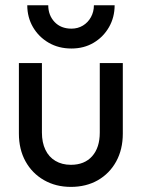

<svg xmlns="http://www.w3.org/2000/svg" viewBox="-20 -722 556 752"><path d="M257.5 10Q198.5 10 152.1 -16.6Q105.8 -43.2 79.9 -90.1Q54 -137 54 -198.8V-475H144.2V-202.8Q144.2 -163.8 157.8 -135.5Q171.2 -107.2 197 -91.9Q222.8 -76.5 257.7 -76.5Q311 -76.5 340.9 -110.1Q370.8 -143.8 370.8 -202.8V-475H461V-198.8Q461 -136.8 435.1 -89.6Q409.2 -42.5 363.4 -16.2Q317.5 10 257.5 10ZM429 -701.5Q429 -654.2 406.9 -615.7Q384.8 -577.2 346.8 -554.6Q308.8 -532 259.8 -532Q209.7 -532 170.7 -554.6Q131.8 -577.2 109.2 -615.7Q86.8 -654.2 86.8 -701.5H169Q169 -662.2 193.7 -636Q218.4 -609.8 260 -609.8Q284.8 -609.8 304.7 -621.8Q324.6 -633.8 336.2 -654.9Q347.8 -676 347.8 -701.5Z"/></svg>

Font: Outfit Thin
Style: Regular
Weight: 100
Designer: Rodrigo Fuenzalida
Foundry: fragTYPE
Version: Version 1.100;gftools[0.9.27]